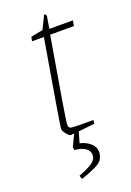

<svg xmlns="http://www.w3.org/2000/svg" viewBox="-137 -555 550 805"><g transform="rotate(-20 137.5 -153.0)"><path d="M165 -416Q103 -58 103 -37Q103 -22 114 -20Q122 -18 165 -18H213L211 -2Q153 5 139 6L125 54Q152 60 171 76.5Q190 93 190 116Q190 125 186 136.5Q182 148 175 155Q167 164 142 175.5Q117 187 84 198L78 182Q122 165 141 151.5Q160 138 160 117Q160 101 144 88.5Q128 76 95 73L93 59L118 8L102 9Q96 9 84 -6Q72 -21 73 -30Q74 -49 137 -416H84L88 -435L141 -445L170 -504Q177 -504 179 -494L170 -440H275L271 -416Z"/></g></svg>

Font: Grenze Thin
Style: Italic
Weight: 250
Italic angle: -10°
Designer: Renata Polastri
Foundry: Omnibus-Type
Version: Version 1.002; ttfautohint (v1.8)